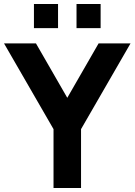

<svg xmlns="http://www.w3.org/2000/svg" viewBox="-20 -936 670 956"><path d="M481 -796V-916H361V-796ZM269 -796V-916H149V-796ZM383.5 0V-293L630 -720H471L315 -449L159 -720H0L246.5 -293V0Z"/></svg>

Font: Vela Sans ExtBd
Style: Regular
Weight: 800
Designer: Principal design: Mikhail Sharanda - project Manrope.
Design modification: Ravid Balaliev
Foundry: Mikhail Sharanda
Version: Version 1.001